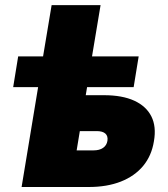

<svg xmlns="http://www.w3.org/2000/svg" viewBox="-20 -748 673 768"><path d="M32.7 -399.4 52.7 -522.5H534.7L514.6 -399.4ZM152.3 -522.5 186.5 -727.5H382.3L348.1 -522.5ZM240.2 -367.2H396Q469.2 -367.2 517.1 -345.2Q564.9 -323.2 585.4 -282.5Q606 -241.7 595.7 -183.1Q586.4 -125 552.5 -84.2Q518.6 -43.5 463.4 -21.7Q408.2 0 335 0H66.4L152.8 -522.5H348.6L286.6 -146.5H354.5Q377.9 -146.5 392.3 -156.5Q406.7 -166.5 409.7 -184.6Q412.6 -203.6 401.6 -213.6Q390.6 -223.6 366.7 -223.6H215.8Z"/></svg>

Font: Inter 28pt Black
Style: Italic
Weight: 900
Italic angle: -9.3988°
Designer: Rasmus Andersson
Foundry: rsms
Version: Version 4.001;git-66647c0bb